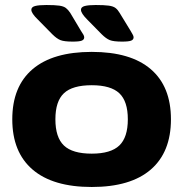

<svg xmlns="http://www.w3.org/2000/svg" viewBox="-20 -738 731 766"><path d="M346 8Q191 8 110 -61.5Q29 -131 29 -262Q29 -393 110 -462Q191 -531 346 -531Q501 -531 581.5 -462Q662 -393 662 -262Q662 -131 581.5 -61.5Q501 8 346 8ZM346 -125Q422 -125 456 -157.5Q490 -190 490 -262Q490 -334 456 -366Q422 -398 346 -398Q269 -398 235 -366Q201 -334 201 -262Q201 -190 235 -157.5Q269 -125 346 -125ZM467 -572Q433 -572 418 -578Q403 -584 385 -602L328 -660Q303 -685 303 -699Q303 -710 318 -714Q333 -718 362 -718Q396 -718 414 -715.5Q432 -713 441 -706Q450 -699 457 -687L501 -615Q506 -606 509.5 -600Q513 -594 513 -589Q513 -580 503.5 -576Q494 -572 467 -572ZM270 -572Q236 -572 221 -578Q206 -584 188 -602L131 -660Q105 -685 105 -699Q105 -710 120 -714Q135 -718 165 -718Q199 -718 216.5 -715.5Q234 -713 243 -706Q252 -699 260 -687L303 -615Q309 -606 312.5 -600Q316 -594 316 -589Q316 -580 306.5 -576Q297 -572 270 -572Z"/></svg>

Font: Asap Expanded ExtraBold
Style: Regular
Weight: 800
Width: 7
Designer: Pablo Cosgaya
Foundry: Omnibus-Type
Version: Version 3.001; ttfautohint (v1.8.4.7-5d5b)